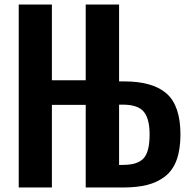

<svg xmlns="http://www.w3.org/2000/svg" viewBox="-20 -831 849 851"><path d="M63 0V-811H210V-475.1H359.9V-811H507.8V-470.2H530.8Q657.7 -470.2 718.8 -416Q779.8 -361.8 779.8 -234.9Q779.8 -168 762.7 -121.6Q745.6 -75.2 711.2 -48.8Q676.8 -22.5 631.8 -11.2Q586.9 0 524.9 0H359.9V-366.2H210V0ZM507.8 -100.1H524.9Q589.4 -100.1 616.2 -128.9Q643.1 -157.7 643.1 -234.9Q643.1 -305.2 616.9 -336.2Q590.8 -367.2 523.9 -367.2H507.8Z"/></svg>

Font: Oswald Medium
Style: Regular
Weight: 500
Designer: Vernon Adams
Foundry: Vernon Adams
Version: Version 4.103